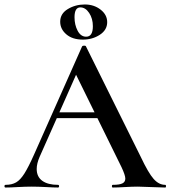

<svg xmlns="http://www.w3.org/2000/svg" viewBox="-27 -838 762 858"><path d="M231 -336H437L444 -310H216ZM711 0Q692 0 650 -2Q608 -4 589 -4Q564 -4 530 -2Q496 0 477 0Q473 0 473 -6Q473 -12 477 -12Q507 -12 520 -18.5Q533 -25 533 -40Q533 -55 516 -91L307 -516L348 -583L150 -137Q137 -107 137 -83Q137 -48 162 -30Q187 -12 232 -12Q237 -12 237 -6Q237 0 232 0Q214 0 180 -2Q142 -4 114 -4Q87 -4 51 -2Q19 0 -2 0Q-7 0 -7 -6Q-7 -12 -2 -12Q26 -12 45 -23Q64 -34 82 -62.5Q100 -91 125 -147L340 -631Q342 -634 349 -634Q356 -634 357 -631L602 -137Q636 -65 659.5 -38.5Q683 -12 711 -12Q715 -12 715 -6Q715 0 711 0ZM242 -741Q242 -777 276 -797.5Q310 -818 352 -818Q393 -818 422.5 -795Q452 -772 452 -739Q452 -704 419 -682.5Q386 -661 343 -661Q297 -661 269.5 -684.5Q242 -708 242 -741ZM388 -721Q388 -755 371.5 -780Q355 -805 332 -805Q306 -805 306 -761Q306 -727 320 -700.5Q334 -674 358 -674Q388 -674 388 -721Z"/></svg>

Font: Cormorant Unicase SemiBold
Style: Regular
Weight: 600
Designer: Christian Thalmann (Catharsis Fonts)
Foundry: Catharsis Fonts
Version: Version 4.000